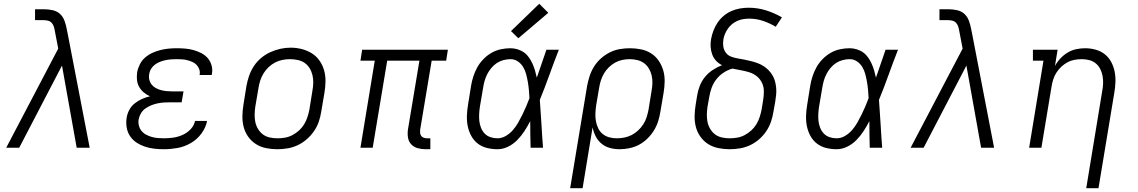

<svg xmlns="http://www.w3.org/2000/svg" viewBox="-20 -784 6040 1019"><path d="M13 0 289 -526 271 -620Q271 -620 271 -620Q271 -620 271 -620Q269 -632 265.5 -643Q262 -654 254.5 -662.5Q247 -671 235.5 -674Q224 -677 212 -677H166V-735H212Q236 -735 259 -730Q282 -725 298 -710.5Q314 -696 322 -674.5Q330 -653 334 -631L341 -596L456 0H387L309 -436L82 0Z M850 8Q824 8 798 5Q772 2 748.5 -6Q725 -14 704.5 -27.5Q684 -41 670.5 -61Q657 -81 652.5 -106.5Q648 -132 652 -158Q655 -179 665.5 -199.5Q676 -220 694 -234.5Q712 -249 733 -258.5Q754 -268 776 -273Q758 -281 743 -293.5Q728 -306 718.5 -323Q709 -340 707 -360Q705 -380 708 -401Q712 -422 722.5 -443Q733 -464 750.5 -479Q768 -494 789 -503.5Q810 -513 832 -518.5Q854 -524 875.5 -526Q897 -528 918 -528Q941 -528 964 -526Q987 -524 1008 -518Q1029 -512 1048.5 -502Q1068 -492 1082 -476Q1096 -460 1102.5 -438Q1109 -416 1105 -394Q1105 -392 1104.5 -389.5Q1104 -387 1103 -386H1039Q1039 -387 1039.5 -388Q1040 -389 1040 -390Q1042 -404 1037 -417.5Q1032 -431 1022.5 -440.5Q1013 -450 1000.5 -455.5Q988 -461 974.5 -464.5Q961 -468 947 -469Q933 -470 918 -470Q904 -470 889.5 -469Q875 -468 860 -465Q845 -462 830.5 -456.5Q816 -451 803.5 -442Q791 -433 782.5 -419.5Q774 -406 772 -391Q769 -376 772.5 -361Q776 -346 785 -335Q794 -324 806.5 -317Q819 -310 833.5 -306Q848 -302 863 -300.5Q878 -299 893 -299H954L944 -241H884Q867 -241 850.5 -240Q834 -239 817 -235.5Q800 -232 783.5 -225.5Q767 -219 752 -208.5Q737 -198 728 -182.5Q719 -167 716 -151Q713 -134 717 -118Q721 -102 731 -89.5Q741 -77 755 -69.5Q769 -62 784.5 -57.5Q800 -53 816.5 -51.5Q833 -50 850 -50Q874 -50 899 -53.5Q924 -57 948 -67.5Q972 -78 991 -97.5Q1010 -117 1015 -142H1079Q1072 -106 1048.5 -74.5Q1025 -43 991.5 -24Q958 -5 921.5 1.5Q885 8 850 8Z M1451 8Q1421 8 1391.5 2Q1362 -4 1338 -19.5Q1314 -35 1297.5 -58Q1281 -81 1273.5 -109Q1266 -137 1266.5 -167.5Q1267 -198 1272 -228L1288 -328Q1293 -355 1302 -381.5Q1311 -408 1327 -432.5Q1343 -457 1365.5 -476Q1388 -495 1414.5 -507Q1441 -519 1468 -525Q1495 -531 1523 -531Q1553 -531 1582 -523.5Q1611 -516 1635 -501Q1659 -486 1675.5 -462.5Q1692 -439 1700 -411Q1708 -383 1707.5 -352.5Q1707 -322 1702 -292L1685 -192Q1681 -165 1672 -138.5Q1663 -112 1646.5 -88Q1630 -64 1607.5 -44.5Q1585 -25 1559 -13Q1533 -1 1505.5 3.5Q1478 8 1451 8ZM1452 -50Q1473 -50 1493 -53.5Q1513 -57 1532 -67Q1551 -77 1567 -91.5Q1583 -106 1594 -124Q1605 -142 1611.5 -162Q1618 -182 1622 -202L1638 -302Q1642 -323 1642.5 -344Q1643 -365 1638.5 -384.5Q1634 -404 1623.5 -421.5Q1613 -439 1597 -450Q1581 -461 1560.5 -465.5Q1540 -470 1519 -470Q1499 -470 1479 -466Q1459 -462 1440.5 -452.5Q1422 -443 1406 -428Q1390 -413 1379 -395Q1368 -377 1361.5 -357.5Q1355 -338 1352 -318L1335 -218Q1332 -198 1331.5 -177Q1331 -156 1335 -136.5Q1339 -117 1349.5 -99.5Q1360 -82 1375.5 -70.5Q1391 -59 1411 -54.5Q1431 -50 1452 -50Z M2239 8Q2217 8 2197 2.5Q2177 -3 2163 -17.5Q2149 -32 2145.5 -53Q2142 -74 2145 -96L2206 -462H2035L1958 0H1893L1969 -462H1893L1902 -520H2357L2348 -462H2271L2210 -96Q2209 -86 2210 -77Q2211 -68 2216.5 -61.5Q2222 -55 2230.5 -52.5Q2239 -50 2248 -50H2264V8Z M2620 8Q2591 8 2563.5 1Q2536 -6 2515 -22.5Q2494 -39 2481 -63Q2468 -87 2462.5 -114Q2457 -141 2458 -170Q2459 -199 2464 -228L2480 -328Q2484 -353 2492 -378Q2500 -403 2513 -426.5Q2526 -450 2545.5 -470Q2565 -490 2588.5 -503.5Q2612 -517 2638 -522.5Q2664 -528 2689 -528Q2709 -528 2728 -522Q2747 -516 2762 -505Q2777 -494 2788 -478Q2799 -462 2806.5 -445Q2814 -428 2819.5 -409.5Q2825 -391 2829 -372Q2842 -409 2854.5 -446Q2867 -483 2880 -520H2946Q2920 -454 2896 -387Q2872 -320 2845 -254Q2850 -191 2853.5 -127Q2857 -63 2862 0H2796Q2795 -35 2794.5 -70Q2794 -105 2794 -141Q2780 -114 2763.5 -88.5Q2747 -63 2725.5 -41Q2704 -19 2676.5 -5.5Q2649 8 2620 8ZM2620 -50Q2643 -50 2664.5 -62.5Q2686 -75 2702 -93.5Q2718 -112 2730 -133Q2742 -154 2752.5 -175.5Q2763 -197 2772.5 -219Q2782 -241 2790 -263Q2789 -285 2787 -306.5Q2785 -328 2781.5 -348.5Q2778 -369 2772.5 -390Q2767 -411 2756.5 -428.5Q2746 -446 2728.5 -458Q2711 -470 2689 -470Q2671 -470 2652 -465Q2633 -460 2617 -449.5Q2601 -439 2588 -423.5Q2575 -408 2566 -390.5Q2557 -373 2552 -355Q2547 -337 2544 -318L2527 -218Q2524 -199 2523 -179.5Q2522 -160 2524 -141.5Q2526 -123 2533 -105.5Q2540 -88 2552.5 -75Q2565 -62 2583 -56Q2601 -50 2620 -50ZM2731 -581 2692 -619 2842 -764 2890 -716Z M3006 215 3096 -328Q3101 -355 3109.5 -381Q3118 -407 3133 -431Q3148 -455 3170 -474.5Q3192 -494 3217.5 -506.5Q3243 -519 3270 -523.5Q3297 -528 3323 -528Q3353 -528 3382.5 -522Q3412 -516 3436 -500.5Q3460 -485 3476 -461.5Q3492 -438 3500 -410.5Q3508 -383 3507.5 -352.5Q3507 -322 3502 -292L3485 -192Q3481 -166 3473 -140.5Q3465 -115 3450.5 -91.5Q3436 -68 3415.5 -48Q3395 -28 3371 -15.5Q3347 -3 3320.5 2.5Q3294 8 3268 8Q3241 8 3216 1Q3191 -6 3172 -22Q3153 -38 3141.5 -60.5Q3130 -83 3125 -108L3072 215ZM3253 -50Q3274 -50 3294 -54Q3314 -58 3332.5 -67.5Q3351 -77 3367 -92Q3383 -107 3394.5 -125Q3406 -143 3412 -162.5Q3418 -182 3422 -202L3438 -302Q3442 -322 3442.5 -343Q3443 -364 3438.5 -383.5Q3434 -403 3424 -420Q3414 -437 3398.5 -448.5Q3383 -460 3363 -465Q3343 -470 3322 -470Q3303 -470 3283 -466Q3263 -462 3245 -452Q3227 -442 3211.5 -427Q3196 -412 3185.5 -394Q3175 -376 3169 -357Q3163 -338 3160 -319L3144 -225Q3141 -204 3140 -183Q3139 -162 3142.5 -142Q3146 -122 3154.5 -104Q3163 -86 3178 -73.5Q3193 -61 3212.5 -55.5Q3232 -50 3253 -50Z M3852 8Q3822 8 3792.5 2Q3763 -4 3739 -19Q3715 -34 3698 -57.5Q3681 -81 3673.5 -109Q3666 -137 3666.5 -167.5Q3667 -198 3672 -228L3680 -277Q3684 -303 3694 -328.5Q3704 -354 3721.5 -375.5Q3739 -397 3762.5 -412.5Q3786 -428 3812 -438Q3794 -447 3780.5 -461.5Q3767 -476 3760 -495Q3753 -514 3751.5 -535Q3750 -556 3754 -577Q3758 -599 3766.5 -621.5Q3775 -644 3788.5 -664Q3802 -684 3821 -700Q3840 -716 3862 -725.5Q3884 -735 3907 -739Q3930 -743 3953 -743Q4001 -743 4045.5 -729Q4090 -715 4130 -692L4097 -642Q4065 -661 4030 -673Q3995 -685 3956 -685Q3940 -685 3924.5 -682.5Q3909 -680 3894 -673.5Q3879 -667 3866 -656.5Q3853 -646 3843.5 -632.5Q3834 -619 3827.5 -603.5Q3821 -588 3819 -573Q3816 -554 3819 -536Q3822 -518 3832.5 -504Q3843 -490 3860 -483.5Q3877 -477 3895 -474Q3913 -471 3931 -467.5Q3949 -464 3966.5 -459.5Q3984 -455 4000.5 -449Q4017 -443 4032 -433.5Q4047 -424 4059 -411.5Q4071 -399 4080 -384Q4089 -369 4093.5 -351.5Q4098 -334 4099.5 -316Q4101 -298 4099 -279Q4097 -260 4094 -242L4085 -192Q4081 -165 4072 -138.5Q4063 -112 4047 -88Q4031 -64 4008.5 -44.5Q3986 -25 3960 -13Q3934 -1 3906.5 3.5Q3879 8 3852 8ZM3852 -50Q3872 -50 3892.5 -53.5Q3913 -57 3932 -67Q3951 -77 3967 -91.5Q3983 -106 3994 -124Q4005 -142 4011.5 -162Q4018 -182 4022 -202L4030 -251Q4034 -275 4034 -299Q4034 -323 4024.5 -343.5Q4015 -364 3997.5 -378.5Q3980 -393 3958 -400Q3936 -407 3913 -411Q3890 -415 3867 -420Q3842 -413 3819.5 -398Q3797 -383 3781 -362Q3765 -341 3756.5 -317Q3748 -293 3744 -268L3735 -218Q3732 -198 3731.5 -177Q3731 -156 3735 -136.5Q3739 -117 3749.5 -99.5Q3760 -82 3775.5 -70.5Q3791 -59 3811 -54.5Q3831 -50 3852 -50Z M4420 8Q4391 8 4363.5 1Q4336 -6 4315 -22.5Q4294 -39 4281 -63Q4268 -87 4262.5 -114Q4257 -141 4258 -170Q4259 -199 4264 -228L4280 -328Q4284 -353 4292 -378Q4300 -403 4313 -426.5Q4326 -450 4345.5 -470Q4365 -490 4388.5 -503.5Q4412 -517 4438 -522.5Q4464 -528 4489 -528Q4509 -528 4528 -522Q4547 -516 4562 -505Q4577 -494 4588 -478Q4599 -462 4606.5 -445Q4614 -428 4619.5 -409.5Q4625 -391 4629 -372Q4642 -409 4654.5 -446Q4667 -483 4680 -520H4746Q4720 -454 4696 -387Q4672 -320 4645 -254Q4650 -191 4653.5 -127Q4657 -63 4662 0H4596Q4595 -35 4594.5 -70Q4594 -105 4594 -141Q4580 -114 4563.5 -88.5Q4547 -63 4525.5 -41Q4504 -19 4476.5 -5.5Q4449 8 4420 8ZM4420 -50Q4443 -50 4464.5 -62.5Q4486 -75 4502 -93.5Q4518 -112 4530 -133Q4542 -154 4552.5 -175.5Q4563 -197 4572.5 -219Q4582 -241 4590 -263Q4589 -285 4587 -306.5Q4585 -328 4581.5 -348.5Q4578 -369 4572.5 -390Q4567 -411 4556.5 -428.5Q4546 -446 4528.5 -458Q4511 -470 4489 -470Q4471 -470 4452 -465Q4433 -460 4417 -449.5Q4401 -439 4388 -423.5Q4375 -408 4366 -390.5Q4357 -373 4352 -355Q4347 -337 4344 -318L4327 -218Q4324 -199 4323 -179.5Q4322 -160 4324 -141.5Q4326 -123 4333 -105.5Q4340 -88 4352.5 -75Q4365 -62 4383 -56Q4401 -50 4420 -50Z M4813 0 5089 -526 5071 -620Q5071 -620 5071 -620Q5071 -620 5071 -620Q5069 -632 5065.5 -643Q5062 -654 5054.5 -662.5Q5047 -671 5035.5 -674Q5024 -677 5012 -677H4966V-735H5012Q5036 -735 5059 -730Q5082 -725 5098 -710.5Q5114 -696 5122 -674.5Q5130 -653 5134 -631L5141 -596L5256 0H5187L5109 -436L4882 0Z M5745 215 5830 -302Q5834 -322 5834.5 -342.5Q5835 -363 5831.5 -382Q5828 -401 5819 -418.5Q5810 -436 5795 -448Q5780 -460 5761 -465Q5742 -470 5721 -470Q5721 -470 5721 -470Q5721 -470 5721 -470Q5702 -470 5682.5 -466.5Q5663 -463 5645.5 -453.5Q5628 -444 5613 -430Q5598 -416 5587 -399Q5576 -382 5570 -363Q5564 -344 5561 -325L5507 0H5442L5518 -462H5462V-520H5593L5579 -434Q5591 -456 5608.5 -474.5Q5626 -493 5647 -505.5Q5668 -518 5692 -523Q5716 -528 5739 -528Q5767 -528 5794.5 -520.5Q5822 -513 5843 -496.5Q5864 -480 5877 -456Q5890 -432 5895.5 -405Q5901 -378 5900 -349.5Q5899 -321 5894 -292L5810 215Z"/></svg>

Font: Iosevka Etoile Light Oblique
Style: Regular
Weight: 300
Italic angle: -9°
Designer: Belleve Invis
Foundry: Belleve Invis
Version: Version 15.5.2; ttfautohint (v1.8.4)